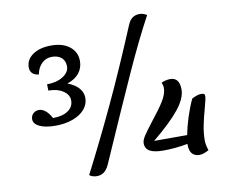

<svg xmlns="http://www.w3.org/2000/svg" viewBox="-88 -905 1239 1054"><g transform="rotate(-10 532.0 -378.0)"><path d="M73 -329Q73 -348 86 -360.5Q99 -373 118 -373Q137 -373 155 -358Q173 -343 187 -316Q240 -316 271 -337Q302 -358 302 -394Q302 -426 270 -447.5Q238 -469 188 -469L187 -504Q240 -504 276 -526.5Q312 -549 312 -582Q312 -613 292.5 -630.5Q273 -648 238 -648Q206 -648 182.5 -625.5Q159 -603 152 -565Q129 -567 116.5 -579.5Q104 -592 104 -612Q104 -656 143 -683Q182 -710 247 -710Q310 -710 348.5 -679.5Q387 -649 387 -599Q387 -560 364 -531.5Q341 -503 298 -489Q339 -473 360 -449Q381 -425 381 -394Q381 -359 357 -331Q333 -303 290 -287.5Q247 -272 194 -272Q138 -272 105.5 -287.5Q73 -303 73 -329ZM687 -747Q697 -772 713.5 -784Q730 -796 753 -796Q775 -796 794 -783Q727 -659 652 -493.5Q577 -328 437 -9Q425 16 408.5 28Q392 40 369 40Q345 40 328 27Q417 -146 502.5 -328Q588 -510 687 -747ZM1018 -229Q1004 -179 995 -135.5Q986 -92 986 -49Q986 -38 989 -22Q992 -6 997 6Q980 15 968 19Q956 23 944 23Q917 23 903 6Q889 -11 889 -43V-48Q819 -35 753 -35Q702 -35 677.5 -49Q653 -63 653 -93Q653 -110 668 -133Q683 -156 720 -204Q765 -260 790 -300Q815 -340 815 -373Q815 -387 808 -404Q834 -415 857 -415Q909 -415 909 -348Q909 -299 861 -239Q813 -179 712 -96H896Q904 -139 920.5 -191Q937 -243 958 -288Q970 -295 984 -300Q998 -305 1009 -305Q1022 -305 1026.5 -302Q1031 -299 1031 -289Q1031 -279 1025 -256.5Q1019 -234 1018 -229Z"/></g></svg>

Font: Lemonada Light
Style: Regular
Weight: 300
Designer: Mohamed Gaber (Arabic) Eduardo Tunni (Latin)
Foundry: Kief Type Foundry
Version: Version 3.006